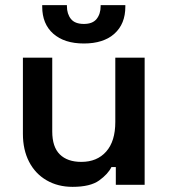

<svg xmlns="http://www.w3.org/2000/svg" viewBox="-20 -718 655 746"><path d="M262 8Q205 8 161 -17.5Q117 -43 93 -89.5Q69 -136 69 -198V-494H183V-207Q183 -147 212.5 -118Q242 -89 296 -89Q357 -89 392.5 -129Q428 -169 428 -244V-494H542V0H430V-69H413Q400 -42 365.5 -17Q331 8 262 8ZM306 -549Q230 -549 187 -587Q144 -625 144 -692V-698H240V-694Q240 -664 255.5 -644.5Q271 -625 306 -625Q340 -625 355.5 -644.5Q371 -664 371 -694V-698H467V-692Q467 -625 424.5 -587Q382 -549 306 -549Z"/></svg>

Font: Space Grotesk SemiBold
Style: Regular
Weight: 600
Designer: Florian Karsten
Foundry: Florian Karsten
Version: Version 2.000